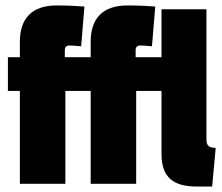

<svg xmlns="http://www.w3.org/2000/svg" viewBox="-20 -675 816 705"><path d="M448 -655C356 -655 313 -606 313 -522V-465H218V-490C218 -502 223 -508 236 -508C243 -508 256 -507 278 -505L290 -651C257 -653 232 -655 188 -655C96 -655 53 -606 53 -522V-465H9V-341H53V0H220V-341H313V0H480V-341H573V-110C573 -21 619 10 704 10H759L772 -132C747 -132 738 -141 738 -163V-641H573V-465H478V-490C478 -502 483 -508 496 -508C505 -508 515 -507 538 -505L550 -651C526 -653 492 -655 448 -655Z"/></svg>

Font: Passion One
Style: Regular
Weight: 400
Designer: Alejandro Lo Celso
Foundry: Fontstage
Version: Version 1.001